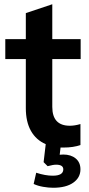

<svg xmlns="http://www.w3.org/2000/svg" viewBox="-20 -690 419 907"><path d="M227 -411V-185Q227 -96 310 -96Q333 -96 360 -104V-5Q327 7 280 7H266L262 41Q268 40 279 40Q315 40 337.5 58.5Q360 77 360 110Q360 149 326 173Q292 197 231 197Q209 197 183.5 192.5Q158 188 139 179L151 126Q194 140 229 140Q279 140 279 110Q279 88 245 88Q231 88 205 95L186 76L196 -9Q150 -29 126 -72Q102 -115 102 -179V-411H5V-505H102V-628L227 -670V-505H361V-411Z"/></svg>

Font: Muli
Style: Bold
Weight: 700
Designer: Vernon Adams
Foundry: Vernon Adams
Version: Version 2.001